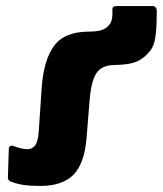

<svg xmlns="http://www.w3.org/2000/svg" viewBox="-20 -600 536 632"><path d="M114 12Q80 12 59 9Q38 6 16 -2Q6 -6 6 -15L9 -110Q9 -116 13.5 -119Q18 -122 26 -119Q50 -109 71 -109Q86 -109 96 -122Q106 -135 108 -174L117 -308Q123 -401 157.5 -448.5Q192 -496 274 -496Q309 -496 325.5 -506Q342 -516 347 -532Q350 -542 350 -551.5Q350 -561 350 -570Q350 -580 363 -580H482Q496 -580 496 -562Q496 -508 491.5 -477.5Q487 -447 472 -430Q457 -411 433.5 -399Q410 -387 358 -386Q315 -386 297.5 -359.5Q280 -333 275 -270L265 -147Q258 -61 221.5 -24.5Q185 12 114 12Z"/></svg>

Font: Sofia Sans Black
Style: Regular
Weight: 900
Designer: Botio Nikoltchev, Ani Petrova
Foundry: lettersoup
Version: Version 4.100; ttfautohint (v1.8.3)